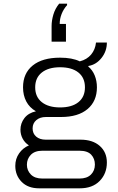

<svg xmlns="http://www.w3.org/2000/svg" viewBox="-20 -834 640 1042"><path d="M192 188Q132 188 97.5 153Q63 118 63 66Q63 28 83.5 -1.5Q104 -31 137 -45Q115 -59 103 -81.5Q91 -104 91 -130Q91 -165 112.5 -193Q134 -221 175 -230Q140 -250 122.5 -283.5Q105 -317 105 -360Q105 -436 157.5 -478.5Q210 -521 306 -521Q372 -521 413 -501Q452 -511 474.5 -538Q497 -565 501 -603H560Q560 -556 531 -519.5Q502 -483 460 -476L459 -473Q482 -454 494 -424.5Q506 -395 506 -360Q506 -285 455 -242Q404 -199 311 -199H229Q197 -199 177 -182Q157 -165 157 -137Q157 -109 176.5 -92.5Q196 -76 228 -76H417Q483 -76 521.5 -42Q560 -8 560 48Q560 108 521 148Q482 188 413 188ZM210 135H411Q452 135 473.5 113.5Q495 92 495 59Q495 27 475 5.5Q455 -16 411 -16H210Q169 -16 147.5 6Q126 28 126 60Q126 91 147.5 113Q169 135 210 135ZM306 -251Q370 -251 405.5 -279.5Q441 -308 441 -360Q441 -412 405.5 -440.5Q370 -469 306 -469Q243 -469 207 -440.5Q171 -412 171 -360Q171 -308 207 -279.5Q243 -251 306 -251ZM344 -814V-806Q325 -785 314.5 -758.5Q304 -732 304 -704H338V-608H260V-692Q260 -722 269.5 -754.5Q279 -787 301 -814Z"/></svg>

Font: Chivo Mono Medium ExtraLight
Style: Regular
Weight: 250
Monospace: yes
Version: Version 1.008